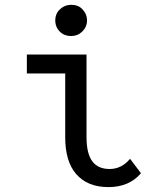

<svg xmlns="http://www.w3.org/2000/svg" viewBox="-20 -762 626 792"><path d="M273.4 -742.2Q302.2 -742.2 319.3 -724.6Q338.9 -704.6 338.9 -677.7Q338.9 -650.9 319.3 -631.8Q300.3 -613.3 273.4 -613.3Q245.6 -613.3 227.5 -630.9Q208 -649.9 208 -677.7Q208 -705.6 227.5 -723.9Q247.1 -742.2 273.4 -742.2ZM561.5 -47.4Q512.7 9.8 427.2 9.8Q340.3 9.8 293.5 -44.9Q249 -96.7 249 -195.8V-459H90.8V-537.1H336.9V-195.8Q336.9 -127.4 361.8 -95.2Q385.3 -64.9 432.1 -64.9Q481.4 -64.9 516.6 -106.9Z"/></svg>

Font: Consola Mono
Style: Book
Weight: 400
Monospace: yes
Version: Version 2.001